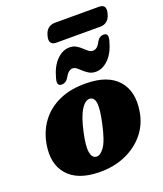

<svg xmlns="http://www.w3.org/2000/svg" viewBox="-158 -972 925 1090"><g transform="rotate(-20 304.0 -427.0)"><path d="M357 -485.5Q484.5 -483.5 544 -416Q603.5 -348.5 585 -233Q573 -156 526 -99.8Q479 -43.5 407.5 -13.5Q336 16.5 249 14.5Q123 12 64 -55.2Q5 -122.5 24.5 -236.5Q37 -310.5 79 -367.5Q121 -424.5 191 -456Q261 -487.5 357 -485.5ZM264 -74.5Q288.5 -70 314.5 -105.5Q340.5 -141 361.5 -239Q379 -318.5 375.2 -355Q371.5 -391.5 346.5 -396Q318 -400.5 291 -358.8Q264 -317 245 -227Q228.5 -151 234.2 -114.8Q240 -78.5 264 -74.5ZM430 -528Q407 -528 390.2 -537.5Q373.5 -547 360.2 -559.5Q347 -572 335 -581.8Q323 -591.5 309.5 -591.5Q284 -591.5 260.5 -547.5Q245.5 -526 222.5 -526Q190.5 -526 203 -570Q221 -638.5 256.8 -674Q292.5 -709.5 333.5 -709.5Q356.5 -709.5 373.5 -699.8Q390.5 -690 403.5 -677.5Q416.5 -665 428.8 -655.5Q441 -646 454 -646Q469.5 -646 480.8 -656.8Q492 -667.5 503.5 -690Q518 -711.5 541.5 -711.5Q573 -711.5 560.5 -667.5Q542.5 -599 506.5 -563.5Q470.5 -528 430 -528ZM240.5 -814Q247.5 -842 264.2 -855.5Q281 -869 303.5 -869H571Q619 -869 603.5 -814.5Q596.5 -787 580 -773.5Q563.5 -760 541.5 -760H273.5Q251 -760 242 -773.5Q233 -787 240.5 -814Z"/></g></svg>

Font: Fraunces 9pt S050 Black
Style: Italic
Weight: 900
Italic angle: -16°
Version: Version 1.000; ttfautohint (v1.8.3)